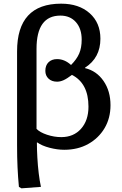

<svg xmlns="http://www.w3.org/2000/svg" viewBox="-20 -802 665 1046"><path d="M97 224 83 216Q78 162 75.5 109Q73 56 73 -11V-522Q73 -782 313 -782Q410 -782 468.5 -730Q527 -678 527 -591Q527 -487 443 -433V-431Q506 -416 544 -361Q582 -306 582 -229Q582 -158 549.5 -103.5Q517 -49 460.5 -17.5Q404 14 330 14Q292 14 250 3Q208 -8 183 -26H181Q181 13 183.5 57Q186 101 191 142.5Q196 184 203 216ZM314 -55Q381 -55 421.5 -100.5Q462 -146 462 -221Q462 -348 372 -394Q344 -373 326 -365Q308 -357 291 -357Q262 -357 244.5 -373.5Q227 -390 227 -416Q227 -446 244.5 -463Q262 -480 291 -480Q332 -480 367 -448Q398 -479 411.5 -510.5Q425 -542 425 -586Q425 -646 393.5 -681.5Q362 -717 309 -717Q179 -717 179 -536V-100Q197 -81 236 -68Q275 -55 314 -55Z"/></svg>

Font: Literata Medium
Style: Regular
Weight: 500
Designer: Latin by Veronika Burian and Jose Scaglione. Greek by Irene Vlachou. Cyrillic by Vera Evstafieva.
Foundry: TypeTogether
Version: Version 3.103; ttfautohint (v1.8.4.7-5d5b);gftools[0.9.29]